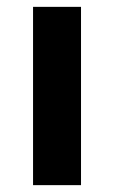

<svg xmlns="http://www.w3.org/2000/svg" viewBox="-20 -540 333 560"><path d="M76.4 0V-520H216.3V0Z"/></svg>

Font: M PLUS 1 Thin
Style: Regular
Weight: 100
Designer: Coji Morishita
Foundry: UNDERFOREST DESIGN
Version: Version 1.001